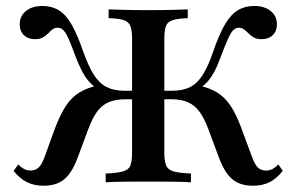

<svg xmlns="http://www.w3.org/2000/svg" viewBox="-20 -602 979 634"><path d="M814.5 11.3Q772.6 11.3 746.8 -10.5Q721 -32.3 702.4 -83.1L668.5 -174.2Q654.8 -211.3 638.7 -233.1Q622.6 -254.8 600.4 -264.5Q578.2 -274.2 545.2 -274.2H506.5V-302.4H549.2Q584.7 -302.4 608.5 -314.9Q632.3 -327.4 650 -355.6Q667.7 -383.9 683.9 -431.5Q703.2 -487.9 722.6 -521Q741.9 -554 765.3 -568.1Q788.7 -582.3 819.4 -582.3Q853.2 -582.3 873.8 -565.7Q894.4 -549.2 894.4 -521.8Q894.4 -499.2 880.6 -485.9Q866.9 -472.6 843.5 -472.6Q828.2 -472.6 818.1 -478.2Q808.1 -483.9 800.8 -491.5Q793.5 -499.2 785.9 -504.8Q778.2 -510.5 768.5 -510.5Q758.9 -510.5 750.8 -502.8Q742.7 -495.2 733.5 -475Q724.2 -454.8 710.5 -418.5Q699.2 -387.1 687.9 -365.7Q676.6 -344.4 663.3 -330.2Q650 -316.1 632.3 -306.5L630.6 -321Q670.2 -312.9 696 -297.2Q721.8 -281.5 740.7 -253.6Q759.7 -225.8 776.6 -179.8L811.3 -86.3Q821 -58.9 831.5 -48.8Q841.9 -38.7 859.7 -38.7Q871 -39.5 879.8 -44Q888.7 -48.4 899.2 -58.9L913.7 -37.9Q893.5 -12.1 870.2 -0.4Q846.8 11.3 814.5 11.3ZM124.2 11.3Q92.7 11.3 69 -0.4Q45.2 -12.1 25 -37.9L40.3 -58.9Q50.8 -48.4 59.7 -44Q68.5 -39.5 79 -38.7Q96.8 -38.7 107.7 -48.8Q118.5 -58.9 128.2 -86.3L162.1 -179.8Q179.8 -225.8 198.4 -253.6Q216.9 -281.5 243.1 -297.2Q269.4 -312.9 308.1 -321L306.5 -306.5Q289.5 -316.1 276.2 -330.2Q262.9 -344.4 251.6 -365.7Q240.3 -387.1 228.2 -418.5Q215.3 -454.8 206 -475Q196.8 -495.2 188.7 -502.8Q180.6 -510.5 170.2 -510.5Q160.5 -510.5 153.2 -504.8Q146 -499.2 138.7 -491.5Q131.5 -483.9 121.4 -478.2Q111.3 -472.6 95.2 -472.6Q72.6 -472.6 58.9 -485.9Q45.2 -499.2 45.2 -521.8Q45.2 -549.2 65.7 -565.7Q86.3 -582.3 120.2 -582.3Q150.8 -582.3 174.2 -568.1Q197.6 -554 216.5 -521Q235.5 -487.9 254.8 -431.5Q271.8 -383.9 289.5 -355.6Q307.3 -327.4 331.5 -314.9Q355.6 -302.4 390.3 -302.4H433.1V-274.2H394.4Q361.3 -274.2 338.7 -264.5Q316.1 -254.8 300.4 -233.1Q284.7 -211.3 271 -174.2L237.1 -83.1Q218.5 -32.3 192.7 -10.5Q166.9 11.3 124.2 11.3ZM329 0V-29Q366.9 -30.6 385.9 -35.9Q404.8 -41.1 410.5 -55.6Q416.1 -70.2 416.1 -98.4V-472.6Q416.1 -500.8 410.9 -515.3Q405.6 -529.8 389.1 -535.5Q372.6 -541.1 338.7 -541.9V-571Q358.1 -570.2 391.1 -569.4Q424.2 -568.5 470.2 -568.5Q515.3 -568.5 548.4 -569.4Q581.5 -570.2 600 -571V-541.9Q566.9 -541.1 550 -535.5Q533.1 -529.8 527.8 -515.7Q522.6 -501.6 522.6 -472.6V-98.4Q522.6 -70.2 528.6 -55.6Q534.7 -41.1 553.6 -35.9Q572.6 -30.6 610.5 -29V0Q588.7 -1.6 552.4 -2Q516.1 -2.4 471 -2.4Q422.6 -2.4 386.3 -2Q350 -1.6 329 0Z"/></svg>

Font: Playfair SemiBold
Style: Regular
Weight: 600
Designer: Claus Eggers Sørensen
Foundry: Claus Eggers Sørensen
Version: Version 2.001;gftools[0.9.30]